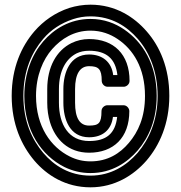

<svg xmlns="http://www.w3.org/2000/svg" viewBox="-20 -766 773 821"><path d="M232 -327V-385C232 -466 264 -516 308 -538C323 -545 340 -549 361 -549C434 -549 474 -516 482 -445H464C457 -502 417 -533 361 -533C279 -533 251 -456 251 -385V-327C251 -256 278 -179 361 -179C418 -179 456 -210 463 -266H481C473 -194 434 -163 361 -163C274 -163 232 -233 232 -327ZM361 -229C321 -229 301 -261 301 -327V-385C301 -450 322 -483 361 -483C401 -483 415 -471 415 -420C415 -409 425 -395 440 -395H509C520 -395 534 -405 534 -420C534 -534 466 -599 361 -599C334 -599 309 -593 286 -582C221 -550 182 -479 182 -385V-327C182 -297 186 -269 194 -243C216 -171 271 -113 361 -113C465 -113 533 -177 533 -291C533 -302 523 -316 508 -316H439C428 -316 414 -306 414 -291C414 -239 402 -229 361 -229ZM84 -356C84 -206 158 -101 255 -52C290 -35 327 -26 367 -26C458 -26 524 -71 569 -123C616 -178 650 -254 650 -356C650 -492 590 -586 511 -640C473 -666 425 -685 367 -685C278 -685 210 -641 165 -589C118 -535 84 -454 84 -356ZM134 -356C134 -443 164 -512 203 -556C242 -600 296 -635 367 -635C413 -635 452 -620 483 -599C549 -555 600 -476 600 -356C600 -265 571 -202 531 -155C493 -110 441 -76 367 -76C335 -76 306 -83 278 -97C198 -137 134 -224 134 -356ZM80 -356C80 -465 117 -544 165 -600C198 -639 241 -667 292 -684C316 -692 341 -696 367 -696C457 -696 522 -654 569 -600C618 -544 654 -461 654 -356C654 -249 616 -168 568 -112C521 -58 454 -15 367 -15C277 -15 211 -58 165 -112C117 -169 80 -247 80 -356ZM30 -356C30 -235 72 -144 127 -79C180 -17 260 35 367 35C471 35 552 -17 606 -79C662 -144 704 -237 704 -356C704 -475 664 -567 607 -632C554 -693 474 -746 367 -746C336 -746 305 -741 276 -732C216 -712 166 -677 127 -632C72 -568 30 -477 30 -356Z"/></svg>

Font: Asimov
Style: NarOu
Weight: 500
Designer: Google
Version: Version 2.000980; 2014